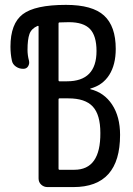

<svg xmlns="http://www.w3.org/2000/svg" viewBox="-20 -760 540 780"><path d="M217.8 -355.5V-75.2Q217.8 -70.3 221.7 -70.3H282.2Q388.7 -70.3 387.7 -219.7Q387.7 -293.9 356.9 -327.1Q326.2 -360.4 257.8 -360.4H221.7Q217.8 -360.4 217.8 -355.5ZM217.8 -664.1V-434.6Q217.8 -429.7 221.7 -429.7H252Q372.1 -429.7 372.1 -552.7Q372.1 -614.3 345.7 -642.1Q319.3 -669.9 259.8 -669.9Q252.9 -669.9 240.2 -669.4Q227.5 -668.9 221.7 -668.9Q217.8 -668.9 217.8 -664.1ZM73.2 -480.5Q57.6 -480.5 44.4 -489.7Q31.2 -499 28.3 -513.7Q22.5 -541 22.5 -570.3Q22.5 -664.1 72.3 -702.1Q122.1 -740.2 248 -740.2Q355.5 -740.2 402.8 -696.8Q450.2 -653.3 450.2 -561.5Q450.2 -497.1 423.8 -455.6Q397.5 -414.1 347.7 -400.4Q346.7 -400.4 346.7 -398.4Q346.7 -397.5 347.7 -397.5Q403.3 -383.8 435.5 -335Q467.8 -286.1 467.8 -211.9Q467.8 0 278.3 0H172.9Q158.2 0 147.5 -9.8Q136.7 -19.5 136.7 -35.2V-652.3Q136.7 -656.2 131.8 -654.3Q107.4 -643.6 99.6 -621.6Q91.8 -599.6 91.8 -557.6Q91.8 -535.2 97.7 -513.7Q100.6 -501 94.2 -490.7Q87.9 -480.5 75.2 -480.5Z"/></svg>

Font: Rounded-L Mgen+ 2m regular
Style: Regular
Weight: 400
Designer: [Source Han Sans]
Ryoko NISHIZUKA  (kana & ideographs); Paul D. Hunt (Latin, Greek & Cyrillic); Wenlong ZHANG  (bopomofo
Version: Version 1.059.20150602